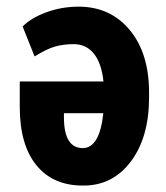

<svg xmlns="http://www.w3.org/2000/svg" viewBox="-20 -559 508 588"><path d="M220.7 -538.6Q317.9 -538.6 377.2 -467.3Q436.5 -396 436.5 -275.4V-260.7Q436.5 -138.2 380.4 -64Q324.2 10.3 233.4 9.3Q142.1 9.3 91.3 -53.2Q40.5 -115.7 40.5 -231.9V-309.6H296.9Q291 -365.2 267.6 -394.5Q244.1 -423.8 205.6 -423.8Q174.3 -423.8 148.7 -416.5Q123 -409.2 85.9 -386.2L49.3 -478Q75.7 -504.4 122.3 -521.5Q168.9 -538.6 220.7 -538.6ZM233.4 -105.5Q285.2 -105.5 296.4 -212.4H175.8V-200.2Q175.8 -105.5 233.4 -105.5Z"/></svg>

Font: Roboto Condensed
Style: Bold
Weight: 700
Designer: Google
Version: Version 2.134; 2016